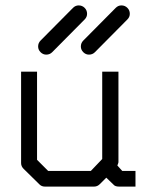

<svg xmlns="http://www.w3.org/2000/svg" viewBox="-20 -741 580 710"><path d="M279 -569Q279 -582 288 -591L408 -712Q417 -721 429 -721Q442 -721 451 -712Q460 -703 460 -690Q460 -678 451 -669L331 -548Q322 -539 309 -539Q297 -539 288 -548Q279 -557 279 -569ZM121 -569Q121 -582 130 -591L250 -712Q259 -721 271 -721Q284 -721 293 -712Q302 -703 302 -690Q302 -678 293 -669L173 -548Q164 -539 151 -539Q139 -539 130 -548Q121 -557 121 -569ZM373 -84 349 -60Q340 -51 328 -51H146Q134 -51 126 -59L67 -117Q58 -126 58 -138V-476H117V-150L158 -109H316L358 -153V-476H418V-141Q418 -139 414 -129L432 -109H481V-51H420Q405 -51 399 -59Z"/></svg>

Font: ibm3270
Style: Regular
Weight: 400
Monospace: yes
Version: Version 2.0.3